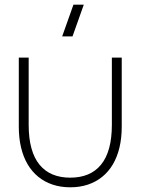

<svg xmlns="http://www.w3.org/2000/svg" viewBox="-20 -785 598 817"><path d="M288.5 -630H244.5L292.5 -765H336.5ZM60 -246V-540H102V-254Q102 -196.5 113.8 -154Q125.5 -111.5 148.5 -83.8Q171.5 -56 204.2 -42.5Q237 -29 279 -29Q321 -29 353.8 -42.5Q386.5 -56 409.5 -83.8Q432.5 -111.5 444.2 -154Q456 -196.5 456 -254V-540H498V-246Q498 -198 488.5 -157.8Q479 -117.5 460.5 -86Q442 -54.5 415.2 -32.8Q388.5 -11 354.2 0.5Q320 12 279 12Q238 12 203.8 0.5Q169.5 -11 142.8 -32.8Q116 -54.5 97.5 -86Q79 -117.5 69.5 -157.8Q60 -198 60 -246Z"/></svg>

Font: Manrope ExtraLight
Style: Regular
Weight: 200
Designer: Mikhail Sharanda
Foundry: Mikhail Sharanda
Version: Version 4.505